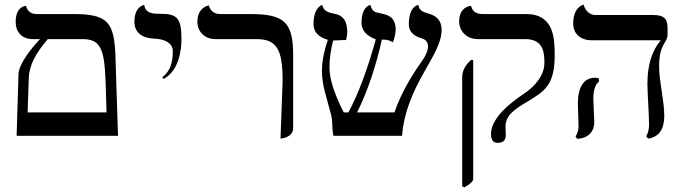

<svg xmlns="http://www.w3.org/2000/svg" viewBox="-20 -580 2913 820"><path d="M51 0H484L473 -341C468 -485 440 -520 294 -520H138C112 -520 97 -532 91 -555C91 -555 47 -555 47 -486C47 -445 72 -413 120 -413H151C110 -370 60 -305 59 -263ZM184 -413H330C406 -413 426 -379 431 -231L435 -100H98L103 -246C104 -300 132 -352 184 -413Z M679 -243C745 -278 755 -369 755 -411C755 -502 737 -521 667 -521C636 -521 601 -521 596 -559C596 -559 554 -554 554 -487C554 -443 585 -417 639 -415C688 -413 718 -394 718 -361C718 -315 708 -276 673 -250Z M1178 12C1178 12 1232 9 1232 -33V-344C1232 -487 1193 -520 1047 -520H921C894 -520 878 -534 872 -557C872 -557 823 -550 823 -487C823 -446 853 -413 900 -413H1075C1163 -413 1187 -368 1187 -234Z M1866 -452C1866 -509 1822 -518 1807 -523C1791 -529 1771 -531 1767 -559C1767 -559 1726 -556 1726 -476C1726 -448 1743 -429 1775 -418C1784 -415 1808 -411 1808 -382C1808 -365 1799 -343 1782 -319C1714 -224 1681 -149 1665 -100H1505C1551 -192 1586 -299 1611 -411C1633 -411 1644 -408 1658 -399C1663 -410 1670 -439 1670 -452C1670 -512 1631 -517 1606 -523C1590 -527 1569 -526 1562 -559C1562 -559 1524 -554 1524 -483C1524 -451 1544 -427 1585 -412C1551 -289 1512 -182 1468 -100H1448C1411 -173 1387 -239 1387 -292C1387 -334 1394 -373 1403 -407C1420 -407 1431 -409 1458 -409C1460 -415 1463 -433 1463 -444C1463 -487 1447 -513 1414 -520C1372 -528 1363 -535 1356 -559C1356 -559 1319 -550 1319 -477C1319 -444 1339 -422 1380 -410C1367 -371 1355 -325 1355 -276C1355 -216 1374 -168 1395 -86C1401 -61 1397 -33 1404 0H1697C1716 -221 1866 -341 1866 -452Z M2139 -38C2139 -89 2177 -113 2236 -148C2306 -191 2349 -217 2349 -344C2349 -414 2347 -520 2227 -520H2041C2013 -520 1997 -532 1992 -555C1992 -555 1941 -554 1941 -488C1941 -447 1973 -413 2020 -413H2223C2302 -413 2305 -354 2305 -310C2305 -240 2231 -188 2218 -180C2183 -156 2077 -85 2077 -8C2077 18 2086 30 2106 30C2129 30 2140 19 2140 -3C2140 -17 2139 -31 2139 -38ZM1964 220C1986 207 2001 195 2001 184V-324H1992C1969 -304 1954 -279 1954 -251V216Z M2795 -296C2795 -396 2831 -394 2831 -434V-458C2831 -496 2821 -516 2768 -516H2522C2497 -516 2478 -537 2473 -560C2473 -560 2428 -553 2428 -479C2428 -438 2457 -408 2507 -408H2802C2764 -363 2745 -301 2745 -223C2745 -181 2752 -91 2752 -49C2752 -29 2748 -12 2740 2L2748 12C2794 5 2817 -27 2817 -85C2817 -151 2795 -230 2795 -296ZM2514 -159C2514 -191 2522 -221 2538 -231V-244C2533 -247 2527 -248 2521 -248C2472 -248 2448 -206 2448 -138C2448 -119 2451 -59 2451 -41C2451 -25 2446 -7 2438 2L2445 13C2494 10 2518 -19 2518 -58C2518 -77 2514 -140 2514 -159Z"/></svg>

Font: Libertinus Serif Display
Style: Regular
Weight: 400
Designer: Philipp H. Poll, Khaled Hosny
Foundry: Caleb Maclennan
Version: Version 7.050;RELEASE